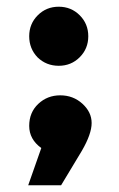

<svg xmlns="http://www.w3.org/2000/svg" viewBox="-20 -451 355 572"><path d="M103 -10Q67 -36 67 -76Q67 -116 94 -141.5Q121 -167 159.5 -167Q198 -167 225.5 -142Q253 -117 253 -84.5Q253 -52 224 -2L162 101H64ZM92 -280Q67 -306 67 -343Q67 -380 92.5 -405.5Q118 -431 155 -431Q192 -431 217.5 -405.5Q243 -380 243 -343Q243 -306 217.5 -280.5Q192 -255 155 -255Q118 -255 92 -280Z"/></svg>

Font: Montserrat_am3
Style: Bold
Weight: 700
Designer: Julieta Ulanovsky
Foundry: Julieta Ulanovsky. Armenina letters added by Vahan Hovhannisyan
Version: Version 2.001